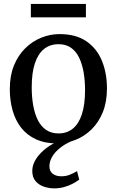

<svg xmlns="http://www.w3.org/2000/svg" viewBox="-20 -742 613 1008"><path d="M31.5 -274.5Q31.5 -344.5 53.2 -398Q75 -451.5 112.2 -488.2Q149.5 -525 196.2 -544Q243 -563 292.5 -563Q379 -563 434 -525Q489 -487 515.2 -422.5Q541.5 -358 541.5 -277.5Q541.5 -207 519.8 -153.2Q498 -99.5 460.8 -63Q423.5 -26.5 376.8 -7.8Q330 11 280.5 11Q216 11 168.8 -10.8Q121.5 -32.5 91.2 -71.2Q61 -110 46.2 -162Q31.5 -214 31.5 -274.5ZM287.5 -41.5Q331.5 -41.5 362.5 -66.8Q393.5 -92 410 -142.5Q426.5 -193 426.5 -269Q426.5 -319.5 418.8 -363.5Q411 -407.5 394.8 -440.5Q378.5 -473.5 352 -491.8Q325.5 -510 287.5 -510Q243 -510 211.5 -485Q180 -460 163.2 -409.8Q146.5 -359.5 146.5 -283Q146.5 -231.5 154.5 -187.5Q162.5 -143.5 179 -110.8Q195.5 -78 222.5 -59.8Q249.5 -41.5 287.5 -41.5ZM264 247Q238.5 247 212 238.5Q185.5 230 167.5 209.8Q149.5 189.5 149.5 155.5Q149.5 132 160 109.5Q170.5 87 189.5 66.2Q208.5 45.5 233.5 28.2Q258.5 11 287 -1L316.5 -5L355.5 -1Q321 14 294.8 35Q268.5 56 254 80.5Q239.5 105 239.5 131Q239.5 157 256.8 170.2Q274 183.5 302 183.5Q325.5 183.5 344.8 176Q364 168.5 384.5 156.5L396 201Q380 213 359.5 223.5Q339 234 315 240.5Q291 247 264 247ZM431 -721.5V-651H142V-721.5Z"/></svg>

Font: Merriweather 36pt
Style: Regular
Weight: 400
Designer: Eben Sorkin
Foundry: Eben Sorkin
Version: Version 2.100